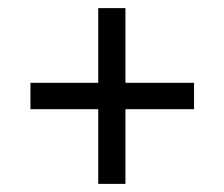

<svg xmlns="http://www.w3.org/2000/svg" viewBox="-20 -594 552 473"><path d="M222 -141V-325H55V-390H222V-574H289V-390H458V-325H289V-141Z"/></svg>

Font: Noto Serif Ethiopic SemiCondensed SemiBold
Style: Regular
Weight: 600
Width: 4
Designer: Monotype Design Team
Foundry: Monotype Imaging Inc.
Version: Version 2.102; ttfautohint (v1.8.4.7-5d5b)